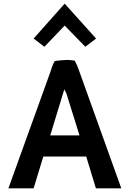

<svg xmlns="http://www.w3.org/2000/svg" viewBox="-20 -1031 715 1051"><path d="M164 -820 223 -775 334 -891 447 -775 506 -820 334 -1011ZM644 0 410 -652C404 -669 397 -685 389 -699C376 -701 361 -703 347 -703C322 -702 300 -700 280 -697C268 -679 262 -656 255 -635L26 0H164L217 -174H452L505 0ZM255 -290 332 -542 344 -518 415 -290Z"/></svg>

Font: Bluebird
Style: Nrw
Weight: 400
Designer: Jasper
Foundry: Cannot Into Space Fonts
Version: Version 0.98